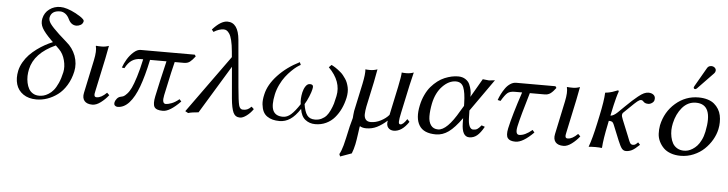

<svg xmlns="http://www.w3.org/2000/svg" viewBox="-52 -952 5469 1443"><g transform="rotate(5 2682.5 -230.0)"><path d="M319.3 -430.2 307.1 -441.9Q253.9 -494.6 235.4 -528.3Q216.3 -562.5 224.6 -600.1Q234.4 -645.5 270.5 -671.9Q306.2 -698.2 352.5 -698.2Q399.9 -698.2 470.7 -661.1L485.4 -652.3L500 -644Q510.3 -637.7 515.1 -633.8Q520 -629.9 526.1 -624.3Q532.2 -618.7 534.4 -614Q536.6 -609.4 535.6 -605Q531.2 -585.9 515.1 -577.4Q499 -568.8 483.9 -568.8Q444.3 -568.8 423.3 -612.8Q411.1 -638.7 392.6 -651.9Q374 -665 353.5 -665Q289.1 -665 278.3 -613.8Q273.9 -591.8 292.2 -565.9Q310.5 -540 360.8 -493.2L420.4 -439.9Q467.3 -400.9 489.7 -342.8Q511.2 -283.2 498.5 -224.1Q485.8 -165.5 457.5 -119.4Q429.2 -73.2 392.1 -45.7Q355 -18.1 314.5 -4.2Q273.9 9.8 232.9 9.8Q172.9 9.8 133.1 -17.8Q93.3 -45.4 79.8 -91.1Q66.4 -136.7 78.1 -192.9Q85.4 -226.6 104 -258.8Q122.6 -291 146.7 -316.2Q170.9 -341.3 201.4 -363.8Q231.9 -386.2 260.7 -402.1Q289.6 -418 319.3 -430.2ZM343.3 -407.2Q184.6 -335.9 157.7 -210.9Q152.3 -185.5 151.4 -160.2Q150.9 -134.3 156.2 -108.9Q161.6 -83.5 172.6 -64Q183.6 -44.4 203.6 -32.2Q223.6 -20 250.5 -20Q267.6 -20 284.2 -24.2Q300.8 -28.3 321 -40.8Q341.3 -53.2 358.2 -73.5Q375 -93.8 391.1 -129.4Q406.7 -164.6 417 -211.9Q425.8 -253.4 413.1 -301.8Q400.4 -350.6 370.1 -380.9Z M638.2 -321.8Q653.3 -393.1 643.1 -429.2L645.5 -431.2Q657.2 -429.2 689 -429.2Q714.4 -429.2 741.2 -439Q729.5 -375 722.7 -342.8L668.9 -90.8Q663.1 -68.4 665.8 -57.1Q668.5 -45.9 682.6 -45.9Q717.3 -45.9 758.3 -86.9L775.9 -69.8Q750.5 -37.1 717.5 -12.5Q684.6 12.2 655.3 12.2Q613.8 12.2 595.2 -9.8Q576.7 -32.2 585 -70.8Z M1389.6 -429.2 1397.9 -417Q1376 -387.7 1358.4 -374.3Q1340.8 -360.8 1314.5 -360.8H1244.1Q1233.4 -324.7 1187 -106Q1173.3 -41 1205.1 -41Q1220.7 -41 1247.8 -51Q1274.9 -61 1304.7 -85.9L1319.3 -69.8Q1239.7 12.2 1187 12.2Q1136.7 12.2 1122.8 -10.7Q1108.9 -33.7 1121.1 -91.8Q1143.1 -197.8 1182.1 -360.8H1058.1Q1031.7 -236.3 1002 -155.8Q972.2 -75.2 932.9 -31.5Q893.6 12.2 845.2 12.2Q833.5 12.2 825 4.2Q816.4 -3.9 820.3 -22Q822.8 -33.2 834.2 -47.9Q845.7 -62.5 863.8 -65.9Q876 -68.4 884.8 -72.5Q893.6 -76.7 909.9 -94.2Q926.3 -111.8 940.2 -140.9Q954.1 -169.9 971.9 -226.6Q989.7 -283.2 1006.3 -360.8H988.3Q950.2 -360.8 921.9 -342.5Q893.6 -324.2 871.6 -282.2L852.1 -285.2Q863.3 -317.4 882.6 -349.4Q901.9 -381.3 929 -405.3Q956.1 -429.2 981 -429.2Z M1867.2 -60.1Q1847.2 -30.3 1818.8 -9Q1790.5 12.2 1769 12.2Q1733.4 12.2 1718.3 -19.8Q1703.1 -51.8 1696.3 -126L1675.8 -362.8L1455.6 0Q1403.8 3.9 1377.9 12.2L1355.5 0L1668.9 -435.1L1665 -478Q1660.6 -527.8 1652.3 -560.5Q1644 -593.8 1633.3 -609.6Q1622.6 -625.5 1612.5 -631.3Q1602.5 -637.2 1590.8 -637.2Q1554.2 -637.2 1514.6 -611.8L1501 -628.9Q1563 -698.2 1612.8 -698.2Q1694.8 -698.2 1706.5 -568.8L1737.8 -213.9Q1747.1 -108.9 1755.1 -78.9Q1763.2 -48.8 1786.1 -48.8Q1804.2 -48.8 1817.6 -54Q1831.1 -59.1 1849.1 -77.1Z M2554.2 -206.1Q2544.4 -161.1 2526.4 -122.8Q2508.3 -84.5 2481.9 -53.7Q2455.6 -22.9 2418.2 -5.4Q2380.9 12.2 2336.4 12.2Q2293 12.2 2261.2 -12.7Q2229.5 -37.6 2221.2 -92.8Q2184.6 -37.1 2147.5 -12.5Q2110.4 12.2 2066.9 12.2Q2038.6 12.2 2015.6 6.3Q1992.7 0.5 1973.1 -12.9Q1953.6 -26.4 1943.1 -48.1Q1932.6 -69.8 1929.2 -101.8Q1925.8 -133.8 1936 -176.8Q1952.1 -251.5 2018.6 -322.8Q2085 -394 2181.2 -441.9L2189.9 -421.9Q2177.7 -416 2160.9 -403.8Q2144 -391.6 2121.6 -369.6Q2099.1 -347.7 2078.9 -321.3Q2058.6 -294.9 2041 -258.5Q2023.4 -222.2 2015.1 -184.1Q1997.1 -100.6 2015.6 -61.3Q2034.2 -22 2089.8 -22Q2121.6 -22 2150.4 -47.4Q2179.2 -72.8 2215.3 -127.9Q2208.5 -166.5 2219.7 -217.8Q2225.6 -244.1 2239 -264.2Q2252.4 -284.2 2270.5 -284.2Q2289.1 -284.2 2293.5 -274.7Q2297.9 -265.1 2293 -247.1Q2289.1 -227.5 2274.7 -192.1Q2260.3 -156.7 2244.1 -130.9Q2252.4 -75.2 2271.7 -48.6Q2291 -22 2331.1 -22Q2358.4 -22 2380.6 -32.7Q2402.8 -43.5 2417.5 -60.3Q2432.1 -77.1 2444.3 -103.5Q2456.5 -129.9 2463.9 -154.3Q2470.7 -178.7 2477.5 -211.9Q2501 -323.2 2401.4 -422.9L2420.4 -441.9L2433.6 -435.1Q2439.9 -431.6 2450.4 -425Q2460.9 -418.5 2470.2 -411.1L2491.2 -394Q2502.9 -384.3 2512 -372.8Q2521 -361.3 2530.3 -347.9Q2539.6 -334.5 2545.7 -318.6Q2551.8 -302.7 2555.7 -285.4Q2559.6 -268.1 2559.1 -247.8Q2558.6 -227.5 2554.2 -206.1Z M3018.1 -342.8 2972.7 -130.9Q2967.3 -105 2964.8 -90.1Q2962.4 -75.2 2961.9 -63.2Q2961.4 -51.3 2964.6 -46.6Q2967.8 -42 2974.6 -42Q2995.1 -42 3023.4 -85.9L3041 -66.9Q2990.2 9.8 2928.7 9.8Q2901.4 9.8 2886 -9Q2870.6 -27.8 2877.9 -62Q2837.9 -26.4 2801 -8.3Q2764.2 9.8 2720.7 9.8Q2691.9 9.8 2673.3 -2Q2673.3 -1.5 2672.9 -0.7Q2672.4 0 2671.9 1.7Q2671.4 3.4 2670.9 4.9Q2669.9 9.8 2663.6 57.4Q2657.2 105 2650.9 136.2Q2642.6 175.3 2629.9 207L2544.4 237.8L2537.1 220.2Q2551.3 195.8 2563.5 151.4Q2574.7 108.9 2596.7 6.8Q2599.6 -6.8 2606 -27.8Q2612.3 -48.3 2614.3 -59.1Q2615.2 -64 2616.2 -83Q2617.7 -101.6 2619.6 -111.8L2664.6 -321.8Q2680.2 -397 2676.8 -431.2Q2688.5 -429.2 2710.9 -429.2Q2740.2 -429.2 2767.1 -439Q2755.9 -375 2749 -342.8L2708.5 -153.8Q2702.1 -120.6 2701.4 -95.5Q2700.7 -70.3 2712.9 -55.2Q2725.1 -40 2750.5 -40Q2788.6 -40 2826.2 -59.3Q2863.8 -78.6 2887.2 -106L2933.1 -321.8Q2949.7 -400.9 2950.7 -431.2Q2962.4 -429.2 2985.4 -429.2Q3014.2 -429.2 3041 -439Q3025.4 -377 3018.1 -342.8Z M3482.4 -190.9 3483.9 -132.8Q3484.9 -93.3 3495.1 -72Q3505.4 -50.8 3522.5 -50.8Q3541.5 -50.8 3553.7 -58.3Q3565.9 -65.9 3583.5 -87.9L3608.4 -79.1Q3582 -31.7 3556.6 -11Q3531.2 9.8 3498.5 9.8Q3442.9 9.8 3440.9 -90.8L3440.4 -129.9Q3387.2 -55.2 3342.3 -22.7Q3297.4 9.8 3246.6 9.8Q3153.8 9.8 3120.6 -44.9Q3086.9 -99.1 3107.4 -195.8Q3116.7 -240.7 3134.3 -277.3Q3151.9 -314.9 3174.3 -340.8Q3196.8 -366.7 3222.2 -386.2Q3247.6 -405.8 3274.9 -417Q3302.2 -428.2 3327.1 -433.6Q3352.1 -439 3376 -439Q3408.7 -439 3431.4 -424.1Q3454.1 -409.2 3463.4 -387.7Q3472.7 -366.2 3477.1 -345Q3481.4 -323.7 3481 -308.6L3480.5 -293.9L3562 -434.1Q3569.8 -434.1 3585.4 -431.6Q3601.1 -429.2 3608.9 -429.2Q3616.7 -429.2 3632.1 -431.6Q3647.5 -434.1 3653.8 -434.1ZM3439 -222.2 3438.5 -243.2Q3436.5 -322.8 3420.7 -361.3Q3404.8 -399.9 3362.8 -399.9Q3310.1 -399.9 3262.5 -351.1Q3214.8 -302.2 3197.3 -219.2Q3186.5 -164.1 3186.8 -121.8Q3187 -79.6 3205.6 -54.2Q3224.1 -28.8 3259.8 -28.8Q3327.1 -28.8 3414.1 -181.2Z M3814 -429.2H4110.8L4119.1 -417Q4097.7 -388.2 4079.3 -374.5Q4061 -360.8 4035.2 -360.8H3923.3Q3869.6 -181.6 3853 -106Q3838.9 -41 3871.1 -41Q3914.1 -41 3968.3 -86.9L3983.4 -68.8Q3903.3 12.2 3847.2 12.2Q3804.2 12.2 3788.6 -8.8Q3772.9 -29.8 3784.2 -83Q3806.2 -184.1 3865.2 -360.8H3809.6Q3773.9 -360.8 3755.6 -345.9Q3737.3 -331.1 3709 -283.2L3687 -288.1Q3694.8 -310.5 3706.1 -333Q3717.3 -355.5 3733.2 -378.2Q3749 -400.9 3770.3 -415Q3791.5 -429.2 3814 -429.2Z M4191.9 -321.8Q4207 -393.1 4196.8 -429.2L4199.2 -431.2Q4210.9 -429.2 4242.7 -429.2Q4268.1 -429.2 4294.9 -439Q4283.2 -375 4276.4 -342.8L4222.7 -90.8Q4216.8 -68.4 4219.5 -57.1Q4222.2 -45.9 4236.3 -45.9Q4271 -45.9 4312 -86.9L4329.6 -69.8Q4304.2 -37.1 4271.2 -12.5Q4238.3 12.2 4209 12.2Q4167.5 12.2 4148.9 -9.8Q4130.4 -32.2 4138.7 -70.8Z M4587.4 -429.2Q4580.6 -411.6 4572.5 -381.1Q4564.5 -350.6 4559.6 -329.1L4554.7 -307.1L4541.5 -245.1Q4563 -245.1 4594.7 -274.9L4642.6 -321.8L4693.4 -370.1Q4710 -385.3 4734.9 -405.5Q4759.8 -425.8 4777.6 -433.8Q4795.4 -441.9 4811.5 -441.9Q4836.4 -441.9 4851.6 -428.5Q4866.7 -415 4861.3 -390.1Q4858.9 -377.4 4845 -367.7Q4831.1 -357.9 4816.4 -357.9Q4792.5 -357.9 4780.3 -371.1Q4772 -381.8 4760.3 -381.8Q4749.5 -381.8 4732.9 -368.4Q4716.3 -355 4677.7 -316.9L4633.3 -273.9Q4629.9 -270.5 4627.9 -261.2Q4625.5 -249 4636.7 -223.1L4684.1 -106.9Q4688 -98.1 4692.4 -85.9L4699.2 -68.8Q4701.7 -63.5 4705.1 -56.6Q4708.5 -49.8 4711.4 -47.4Q4714.4 -44.9 4718.5 -43Q4722.7 -41 4728 -41Q4738.3 -41 4745.6 -45.2Q4752.9 -49.3 4766.6 -63L4782.2 -45.9Q4745.6 -10.7 4724.1 -0.5Q4702.6 9.8 4680.2 9.8Q4662.1 9.8 4649.9 -4.6Q4637.7 -19 4619.6 -63L4571.8 -180.2Q4565.9 -195.3 4558.1 -200.2Q4550.3 -205.1 4532.7 -205.1L4527.8 -180.2Q4503.4 -64.5 4499.5 0L4496.6 2.9Q4483.4 0 4449.2 0Q4433.6 0 4421.4 0.7Q4409.2 1.5 4404.3 2L4399.9 2.9L4399.4 0Q4422.4 -61.5 4447.8 -180.2L4459.5 -234.9Q4484.9 -353.5 4486.8 -411.1L4489.3 -414.1Q4503.9 -415 4517.8 -418.2Q4531.7 -421.4 4539.3 -423.8Q4546.9 -426.3 4561.3 -431.9Q4575.7 -437.5 4580.6 -439Q4589.4 -439 4587.4 -429.2Z M5265.1 -682.1Q5280.8 -682.1 5291.7 -671.9Q5302.7 -661.6 5299.8 -647Q5297.9 -636.7 5290 -628.9L5172.4 -506.8Q5164.6 -499 5158.7 -499Q5152.8 -499 5149.4 -502.9Q5146 -506.8 5147 -512.2Q5147 -513.7 5151.4 -522L5233.9 -665Q5244.1 -682.1 5265.1 -682.1ZM4918.9 -205.1Q4940.9 -308.1 5016.4 -373.5Q5091.8 -439 5189.5 -439Q5227.5 -439 5258.1 -429.7Q5288.6 -420.4 5308.3 -403.8Q5328.1 -387.2 5341.3 -365.5Q5354.5 -343.8 5359.9 -318.4Q5365.2 -293 5364.7 -266.6Q5364.7 -241.2 5358.9 -213.9Q5350.1 -172.9 5327.6 -133.8Q5304.7 -94.2 5271 -62Q5237.3 -29.8 5190.7 -10Q5144 9.8 5092.3 9.8Q5051.8 9.8 5018.8 -2Q4985.8 -13.7 4964.8 -34.2Q4943.8 -54.7 4930.2 -82Q4916.5 -109.4 4914.8 -140.6Q4913.1 -171.9 4918.9 -205.1ZM5173.8 -397.9Q5113.3 -397.9 5070.8 -348.6Q5029.3 -299.8 5013.7 -228Q5008.3 -203.1 5007.3 -177.7Q5006.8 -151.9 5012.2 -125.2Q5017.6 -98.6 5029.3 -77.9Q5041 -57.1 5063 -43.9Q5085 -30.8 5114.7 -30.8Q5129.4 -30.8 5145 -34.9Q5160.6 -39.1 5178.7 -50.3Q5196.8 -61.5 5212.4 -78.4Q5228 -95.2 5241.7 -123Q5255.9 -150.9 5263.2 -187Q5307.1 -397.9 5173.8 -397.9Z"/></g></svg>

Font: Linux Biolinum G
Style: Italic
Weight: 400
Italic angle: -12°
Designer: Philipp H. Poll
Foundry: Philipp H. Poll
Version: Version 0.5.1